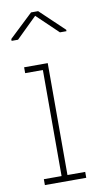

<svg xmlns="http://www.w3.org/2000/svg" viewBox="-87 -805 471 848"><g transform="rotate(-10 148.5 -381.0)"><path d="M43.5 0V-26.4H123V-502H43.5V-528.3H149.4V-26.4H229V0ZM9.3 -652.8V-661.1L115.7 -761.7H147.5L255.4 -659.2V-652.8H226.1L130.9 -743.7L38.1 -652.8Z"/></g></svg>

Font: Roboto Slab LO Thin
Style: Regular
Weight: 250
Designer: Google
Version: Version 2.00;September 28, 2018;FontCreator 11.5.0.2427 64-b